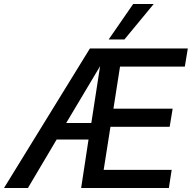

<svg xmlns="http://www.w3.org/2000/svg" viewBox="-60 -943 962 963"><path d="M347 0 384 -243H224L80 0H-40L391 -700H882L867 -609H542L509 -398H806L791 -307H494L460 -91H801L787 0ZM272 -326H398L442 -611ZM485 -745 608 -923H711L564 -745Z"/></svg>

Font: Georama ExtraCondensed Thin Medium
Style: Italic
Weight: 500
Italic angle: -9°
Version: Version 1.001